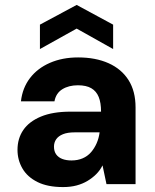

<svg xmlns="http://www.w3.org/2000/svg" viewBox="-20 -747 629 779"><path d="M236 12Q173 12 132 -8.5Q91 -29 71 -63.5Q51 -98 51 -139Q51 -185 74.5 -219.5Q98 -254 146 -274Q194 -294 266 -294H390Q390 -330 380.5 -353.5Q371 -377 350.5 -389Q330 -401 296 -401Q259 -401 233 -385Q207 -369 201 -336H65Q71 -390 101.5 -430Q132 -470 182.5 -492Q233 -514 297 -514Q368 -514 420.5 -490.5Q473 -467 501.5 -422Q530 -377 530 -311V0H412L396 -76Q386 -56 370.5 -40.5Q355 -25 335 -13Q315 -1 290.5 5.5Q266 12 236 12ZM270 -96Q295 -96 315 -104.5Q335 -113 349 -129Q363 -145 372 -165.5Q381 -186 384 -209V-210H283Q254 -210 235.5 -202.5Q217 -195 208 -182Q199 -169 199 -152Q199 -133 208 -120.5Q217 -108 233 -102Q249 -96 270 -96ZM142 -548V-647L291 -727L439 -647V-548L291 -631Z"/></svg>

Font: DM Sans 16pt ExtraBold
Style: Regular
Weight: 800
Version: Version 4.004;gftools[0.9.30]